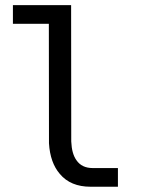

<svg xmlns="http://www.w3.org/2000/svg" viewBox="-20 -710 590 733"><path d="M166.5 -619.1 167 -163.1C169.9 -113.6 183.8 -74.5 208.5 -45.9C235.8 -13.3 274.9 2.9 325.7 2.9H430.2V-68.4H334C306.3 -68.4 285.6 -78.3 272 -98.1C259.9 -114.7 253.3 -138.7 252 -169.9L251.5 -690.4H29.3V-619.1Z"/></svg>

Font: CodeNewRoman Nerd Font Mono
Style: Regular
Weight: 400
Monospace: yes
Designer: Sam Radian
Foundry: Code New Roman
Version: Version 2.00 November 29, 2014;Nerd Fonts 3.2.1